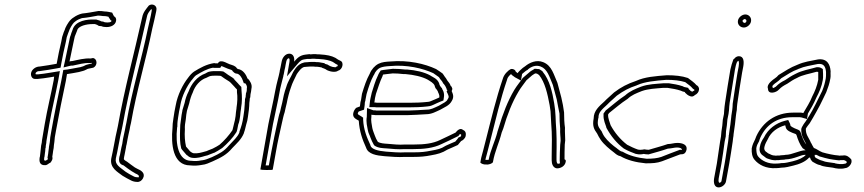

<svg xmlns="http://www.w3.org/2000/svg" viewBox="-20 -739 3768 837"><path d="M116 -423C112 -409 120 -393 135 -395H145C165 -397 174 -398 198 -402L216 -405L214 -389C202 -326 186 -263 175 -198L165 -139C164 -131 162 -124 162 -117C160 -108 158 -100 158 -92C157 -86 157 -80 156 -73C155 -66 155 -61 154 -56L153 -53C150 -34 154 -21 171 -19H180C188 -21 192 -27 200 -30C207 -39 211 -47 208 -56L210 -69C211 -76 212 -85 214 -94C215 -103 215 -111 217 -120L218 -130L219 -141L224 -169C237 -242 252 -315 267 -386L272 -416C289 -418 306 -422 324 -425L335 -428C345 -430 354 -434 363 -439C370 -441 380 -442 387 -444C407 -454 404 -484 385 -486L375 -484C349 -486 320 -478 296 -473C291 -473 287 -472 283 -471C289 -501 296 -532 302 -562C303 -568 305 -574 306 -580C309 -588 313 -597 316 -605C320 -627 360 -634 382 -634H394C401 -632 406 -630 411 -626C415 -626 419 -625 422 -625C428 -622 436 -621 445 -621C464 -621 483 -630 486 -648C488 -657 484 -665 477 -668C474 -673 472 -678 469 -684C458 -686 448 -689 436 -689C426 -691 418 -691 409 -691C386 -687 360 -682 338 -680C325 -677 312 -671 301 -663C284 -653 273 -634 265 -617C263 -611 261 -605 258 -599L251 -578L247 -557C239 -525 233 -493 227 -461C204 -457 177 -452 153 -449C136 -449 120 -437 116 -423ZM135 -420C136 -423 142 -429 150 -429H151H153C178 -432 205 -437 228 -441L244 -444L247 -461C253 -493 259 -524 267 -556L271 -577L277 -594C280 -602 282 -607 284 -612C292 -628 300 -641 309 -646L310 -647C318 -653 330 -658 337 -660C360 -662 387 -667 407 -671C415 -671 422 -670 429 -669H431H433C439 -669 445 -668 453 -666C454 -662 457 -660 459 -656L462 -651L466 -649V-648C466 -646 464 -641 449 -641C441 -641 436 -642 433 -643L430 -645H426C426 -645 422 -646 421 -646C415 -650 408 -651 402 -653L400 -654H385C366 -654 308 -652 296 -608C292 -599 290 -591 288 -585L287 -582L286 -580C285 -576 283 -569 282 -562C276 -533 269 -502 263 -472L257 -445L285 -452C289 -453 291 -453 293 -453H295H297C322 -458 349 -466 370 -464H373L380 -465C381 -464 380 -463 380 -462C374 -461 369 -460 362 -458L359 -457L355 -456C347 -452 342 -449 335 -448L334 -447L323 -445C304 -442 289 -438 274 -436L256 -434L247 -386C232 -314 217 -243 204 -169L199 -140L198 -128L197 -119C196 -111 193 -100 193 -93C191 -83 191 -74 190 -69L187 -51L189 -46C189 -46 188 -45 188 -44C182 -40 181 -40 180 -39H176C173 -40 171 -39 173 -53L174 -56C175 -64 175 -68 176 -73C178 -82 177 -88 178 -92V-93L179 -94C179 -100 180 -108 182 -117V-118V-120C182 -125 184 -131 185 -139L195 -198C206 -262 222 -325 234 -389L241 -429L198 -422C175 -418 165 -417 147 -415H137H136C135 -416 135 -419 135 -420Z M465 -48C458 -7 492 10 514 27C527 35 538 41 552 48C560 52 569 54 578 54C589 55 598 48 603 39C616 16 594 3 579 -3L568 -9C556 -17 545 -26 534 -34C532 -36 519 -41 520 -47C520 -52 522 -58 523 -64L529 -95C530 -101 530 -105 532 -110L536 -132C538 -146 542 -158 545 -174C547 -184 548 -194 551 -203C576 -346 616 -477 644 -615C650 -641 656 -664 661 -690L662 -697C665 -714 645 -726 629 -715C618 -701 604 -686 600 -664C565 -506 523 -354 494 -190C491 -173 487 -160 484 -144C482 -132 479 -119 477 -107L471 -76C469 -66 467 -57 465 -48ZM485 -48C486 -55 489 -65 491 -76L497 -107C499 -118 502 -131 504 -144C507 -159 511 -172 514 -190C543 -353 585 -504 620 -664C622 -678 629 -687 639 -699C640 -698 642 -697 642 -697L641 -690C637 -665 631 -643 625 -616C597 -479 556 -348 531 -204C528 -192 527 -184 525 -174C522 -159 519 -147 516 -132L513 -112C511 -104 510 -101 509 -95L503 -64C502 -60 499 -54 499 -42C499 -21 519 -18 519 -18L520 -17C531 -9 542 0 555 8L567 15L568 16C586 23 587 29 585 32V33C585 34 584 34 584 34H583H582C576 34 568 33 563 30C550 24 539 17 528 10C503 -10 480 -21 485 -48Z M736 -223C733 -206 732 -192 732 -181C725 -111 733 -18 809 -18C827 -16 843 -17 859 -20C879 -22 891 -29 908 -36C943 -52 968 -64 993 -94C1012 -114 1032 -131 1043 -158L1044 -162C1048 -172 1050 -184 1053 -195C1054 -201 1057 -207 1058 -213L1061 -231C1063 -241 1063 -251 1065 -261C1066 -272 1067 -282 1067 -291C1068 -298 1069 -304 1069 -310L1071 -315C1072 -319 1071 -324 1072 -328C1074 -335 1075 -343 1076 -352C1081 -371 1069 -387 1061 -396H1059C1053 -414 1039 -435 1018 -438H1017C1015 -439 1014 -440 1013 -441C1005 -453 995 -454 981 -459C970 -462 941 -484 930 -463H918L914 -464C880 -459 852 -443 826 -427C816 -420 808 -411 800 -400C777 -371 754 -325 746 -280C742 -262 739 -244 736 -223ZM756 -223V-224C759 -244 762 -262 766 -279V-280C773 -321 795 -364 815 -389V-390H816C823 -399 829 -407 835 -411C860 -426 882 -439 909 -444L912 -443H940L945 -451C953 -449 963 -443 972 -440C989 -434 991 -435 995 -428V-427H996C1000 -422 1003 -421 1005 -420L1009 -418H1013C1024 -416 1034 -402 1039 -387L1043 -376H1049C1056 -368 1058 -360 1056 -354V-352V-350C1056 -342 1054 -336 1052 -331V-329V-328C1051 -323 1051 -319 1051 -317L1049 -310L1048 -307C1048 -301 1048 -296 1047 -291V-289V-287C1047 -282 1046 -270 1045 -260C1043 -249 1043 -240 1041 -231L1038 -213C1037 -210 1035 -202 1034 -196C1031 -185 1027 -174 1024 -166V-164L1023 -160C1014 -140 999 -128 979 -106L978 -105C956 -79 938 -70 904 -54C884 -46 876 -42 860 -40H859H858C844 -37 831 -36 815 -38H814H813C758 -38 744 -110 752 -182V-184L753 -185C753 -194 753 -207 756 -223ZM775 -256C773 -246 770 -231 769 -218C766 -202 765 -187 765 -172C764 -141 764 -116 770 -92L772 -89L774 -86C781 -78 787 -71 792 -65L794 -63L796 -62C799 -60 804 -53 817 -51H818C839 -48 860 -55 873 -59C880 -60 889 -63 895 -66C899 -68 905 -70 913 -73H914L932 -83L933 -84C938 -87 941 -89 943 -90L946 -92L949 -94C971 -113 995 -138 1010 -162L1012 -166L1014 -173C1017 -185 1017 -192 1020 -201L1021 -202V-203C1021 -204 1023 -208 1024 -215L1027 -234V-235C1028 -246 1029 -256 1031 -267V-269C1036 -295 1035 -322 1033 -342L1032 -360L1027 -365C1024 -368 1020 -372 1017 -376C1010 -384 1004 -389 1001 -393V-395L999 -396C999 -396 995 -400 993 -401L974 -413C968 -418 961 -422 957 -425L954 -427L949 -428C942 -429 937 -429 933 -429H918C913 -429 907 -429 900 -428C886 -427 877 -419 876 -419C839 -406 814 -373 802 -340C794 -325 788 -307 785 -291C781 -277 778 -268 775 -258V-257ZM795 -256C798 -266 801 -277 805 -289C808 -304 814 -323 820 -335C830 -365 852 -391 880 -400C885 -402 894 -408 900 -408C905 -409 909 -409 914 -409H929C933 -409 937 -409 943 -408C948 -404 955 -400 960 -396L979 -384C981 -383 982 -381 985 -379C990 -373 996 -368 1001 -362C1004 -358 1009 -353 1013 -349V-337C1016 -318 1015 -293 1011 -269V-267C1009 -255 1008 -244 1007 -233L1004 -215L1001 -203C998 -193 997 -183 994 -174L993 -171C979 -150 957 -125 937 -108C933 -106 929 -103 924 -100L907 -91C900 -88 894 -86 889 -84C883 -81 878 -79 872 -78C858 -74 841 -69 824 -71C818 -72 813 -76 809 -79L791 -100C786 -122 784 -147 786 -175C785 -188 787 -204 790 -219C791 -233 793 -246 795 -256Z M1115 0C1119 1 1128 2 1140 2H1146C1160 2 1169 2 1169 0L1183 -78C1190 -120 1200 -162 1209 -203C1213 -220 1216 -236 1221 -250C1223 -262 1227 -275 1230 -289C1234 -311 1241 -338 1248 -357C1255 -380 1265 -396 1274 -416C1281 -426 1293 -444 1306 -447C1310 -447 1314 -448 1318 -448C1322 -448 1327 -449 1332 -449H1346C1352 -448 1357 -448 1363 -448C1366 -448 1369 -447 1371 -447C1375 -446 1378 -446 1382 -445L1385 -443C1389 -442 1393 -440 1398 -438L1406 -433C1415 -429 1425 -426 1435 -426C1443 -426 1449 -427 1454 -431C1473 -435 1481 -467 1464 -474L1454 -479C1439 -491 1420 -497 1396 -500C1388 -501 1381 -501 1373 -502C1367 -502 1362 -502 1356 -503C1348 -503 1340 -503 1333 -502C1332 -502 1330 -503 1329 -503C1323 -502 1317 -502 1312 -501C1287 -498 1276 -486 1262 -470C1265 -488 1259 -505 1241 -505C1224 -505 1211 -488 1208 -471L1205 -456C1204 -449 1202 -441 1200 -433L1199 -426C1198 -420 1196 -414 1195 -408C1192 -395 1188 -382 1185 -368C1183 -359 1181 -349 1179 -339C1171 -294 1159 -245 1150 -198ZM1138 -18 1170 -198C1179 -244 1191 -293 1199 -339C1200 -347 1203 -358 1205 -367C1208 -381 1212 -393 1215 -406V-407V-408C1216 -412 1218 -418 1219 -426L1220 -432C1223 -444 1224 -449 1225 -456L1228 -471C1230 -482 1237 -485 1238 -485C1240 -485 1244 -484 1242 -470L1231 -406L1276 -459C1289 -474 1294 -479 1311 -481H1312H1313C1315 -481 1313 -481 1318 -482H1330H1332C1336 -483 1344 -483 1350 -483C1358 -482 1363 -482 1368 -482C1379 -481 1384 -481 1391 -480C1413 -477 1429 -472 1440 -463L1441 -462L1452 -456C1453 -455 1452 -452 1451 -450L1447 -449L1444 -446H1439C1433 -446 1426 -448 1419 -451L1410 -456L1409 -457C1405 -458 1399 -460 1396 -461L1394 -464H1391C1384 -466 1380 -466 1379 -466L1376 -467H1375C1374 -467 1372 -468 1367 -468C1361 -468 1357 -468 1353 -469H1352H1336C1328 -469 1323 -468 1322 -468C1315 -468 1310 -467 1309 -467H1307L1304 -466C1277 -460 1263 -433 1258 -425L1257 -423L1256 -421C1249 -404 1235 -385 1228 -360C1220 -339 1214 -312 1210 -290C1207 -276 1203 -264 1201 -252C1195 -236 1193 -220 1189 -204C1180 -163 1171 -121 1163 -78L1152 -18H1149H1143Z M1520 -246C1516 -226 1532 -220 1544 -213C1547 -166 1560 -130 1576 -95C1585 -67 1621 -61 1657 -58C1685 -56 1715 -53 1746 -55H1785C1813 -55 1834 -57 1859 -62C1888 -67 1907 -72 1931 -87C1946 -94 1962 -100 1976 -107C1981 -113 1986 -119 1990 -124C1998 -127 2008 -136 2010 -146C2013 -162 2007 -169 1998 -173C1986 -183 1973 -170 1966 -161C1944 -151 1922 -139 1899 -129C1867 -113 1828 -109 1785 -109H1746C1718 -107 1695 -110 1671 -112C1655 -113 1637 -114 1627 -121C1622 -129 1617 -139 1614 -148C1610 -160 1606 -167 1603 -181C1601 -196 1596 -212 1599 -231V-239C1602 -238 1606 -238 1609 -238C1614 -237 1618 -237 1621 -237H1755C1783 -238 1810 -239 1837 -241C1862 -241 1880 -252 1900 -261C1918 -272 1938 -278 1949 -298C1961 -317 1954 -330 1949 -342C1951 -345 1951 -348 1952 -352C1950 -359 1948 -363 1945 -364C1942 -373 1937 -380 1930 -388C1927 -394 1923 -400 1918 -406C1916 -410 1912 -415 1909 -419C1900 -425 1891 -432 1881 -438C1832 -461 1760 -478 1682 -471C1664 -470 1646 -469 1630 -461C1614 -453 1599 -436 1592 -418C1577 -391 1568 -363 1558 -330L1554 -304C1552 -297 1550 -290 1550 -283C1549 -280 1550 -278 1549 -275L1533 -269C1527 -264 1522 -255 1520 -246ZM1540 -246C1540 -248 1543 -251 1544 -253L1567 -261L1569 -275C1570 -280 1570 -283 1570 -283V-284V-286C1570 -291 1571 -296 1573 -301V-303L1578 -329C1588 -363 1596 -387 1609 -411L1610 -412L1611 -414C1616 -427 1626 -438 1636 -443C1647 -448 1661 -450 1680 -451C1754 -458 1823 -441 1869 -420C1877 -415 1885 -408 1893 -403C1895 -400 1898 -397 1899 -394L1900 -393L1901 -392C1906 -386 1910 -381 1911 -377L1912 -375L1914 -374C1920 -367 1923 -361 1926 -354L1928 -347H1931L1927 -340L1931 -332C1937 -318 1938 -316 1932 -307L1931 -306V-305C1926 -295 1915 -291 1893 -278C1871 -268 1859 -261 1841 -261H1840C1814 -259 1785 -258 1758 -257H1624C1621 -257 1619 -257 1616 -258H1614H1612H1608L1580 -268L1579 -230C1575 -206 1581 -187 1583 -174C1586 -156 1592 -150 1595 -139C1599 -128 1604 -118 1609 -109L1611 -106L1613 -104C1629 -93 1651 -93 1666 -92C1689 -90 1715 -87 1744 -89H1782C1826 -89 1869 -93 1905 -111C1930 -122 1951 -133 1972 -143L1978 -146L1982 -151C1983 -152 1984 -154 1985 -155L1987 -154C1991 -152 1991 -154 1990 -146C1990 -145 1986 -142 1985 -142L1979 -140L1975 -134L1965 -122C1952 -116 1940 -112 1926 -105L1924 -104L1922 -103C1902 -90 1887 -87 1858 -82C1834 -77 1815 -75 1788 -75H1748C1719 -73 1691 -76 1663 -78C1626 -81 1600 -89 1595 -104V-105V-106C1579 -140 1565 -174 1563 -218V-226L1556 -231C1541 -240 1539 -240 1540 -246ZM1592 -290 1590 -272H1612C1620 -271 1620 -271 1622 -271H1761C1788 -271 1818 -272 1843 -275C1858 -276 1866 -281 1869 -282C1881 -287 1891 -293 1900 -296L1913 -301L1915 -314C1919 -336 1908 -350 1908 -350L1907 -354L1905 -356C1904 -357 1902 -360 1898 -365V-367H1897L1896 -369V-370L1895 -374C1888 -396 1866 -403 1857 -409V-410H1856C1829 -425 1792 -433 1754 -436H1753H1745C1727 -438 1712 -439 1695 -439H1694H1692C1678 -437 1665 -436 1651 -434L1640 -432L1634 -423C1631 -418 1629 -414 1628 -411C1615 -385 1608 -357 1600 -333V-332C1597 -319 1593 -304 1592 -290ZM1612 -292C1613 -305 1616 -318 1619 -330C1628 -356 1636 -383 1648 -408C1648 -410 1649 -412 1650 -414C1663 -416 1677 -417 1692 -419C1708 -419 1722 -418 1740 -416H1748C1784 -413 1820 -405 1844 -392C1855 -385 1871 -377 1875 -365V-364C1877 -357 1879 -353 1882 -351L1888 -342C1890 -333 1897 -328 1895 -314C1885 -310 1876 -305 1865 -301C1860 -299 1852 -295 1846 -295C1819 -292 1791 -291 1764 -291H1625C1624 -291 1621 -291 1618 -292Z M2074 -30C2079 -25 2089 -21 2100 -22C2108 -20 2128 -26 2129 -33C2137 -80 2156 -116 2167 -161L2174 -179C2191 -238 2213 -294 2240 -339C2250 -357 2264 -373 2275 -389L2299 -410C2304 -413 2307 -416 2313 -419C2315 -419 2318 -418 2321 -418L2330 -412C2356 -380 2367 -329 2376 -281L2380 -254C2381 -236 2382 -217 2383 -199C2387 -154 2386 -107 2385 -58V-40C2385 -24 2391 -7 2408 -5C2426 -5 2443 -16 2446 -33C2447 -38 2447 -42 2442 -44H2441C2441 -64 2441 -88 2442 -109L2444 -127C2444 -146 2442 -163 2443 -182C2440 -201 2439 -227 2439 -249C2437 -260 2436 -270 2434 -281L2427 -314C2421 -336 2416 -356 2410 -378C2394 -413 2386 -453 2348 -468C2319 -480 2288 -466 2269 -450C2266 -448 2263 -446 2259 -443L2249 -434C2247 -432 2238 -424 2237 -420C2233 -422 2231 -425 2228 -427C2227 -434 2218 -440 2207 -438C2193 -431 2177 -414 2172 -396C2143 -311 2121 -219 2097 -125L2086 -82C2083 -69 2078 -55 2076 -42ZM2096 -42C2098 -54 2103 -67 2106 -81L2117 -124C2141 -218 2162 -309 2191 -393V-394C2193 -402 2202 -412 2209 -417V-414L2214 -410C2214 -410 2219 -406 2225 -402L2251 -388L2256 -416C2257 -418 2260 -420 2260 -420L2271 -429C2272 -430 2274 -431 2277 -433L2280 -434L2281 -436C2296 -449 2316 -457 2337 -449C2366 -438 2374 -407 2390 -369C2396 -347 2402 -326 2407 -306L2413 -274L2419 -244C2419 -222 2420 -198 2422 -178C2421 -157 2424 -141 2424 -125L2422 -107V-106C2421 -85 2420 -61 2420 -40L2421 -27C2419 -26 2415 -25 2412 -25C2409 -26 2406 -31 2406 -43V-61C2407 -110 2407 -158 2403 -204C2403 -224 2401 -240 2400 -258V-259L2396 -288C2388 -337 2376 -390 2346 -426L2345 -428L2344 -429C2340 -432 2336 -434 2335 -435L2330 -438H2324C2322 -438 2321 -439 2316 -439H2310L2306 -436C2298 -432 2293 -428 2290 -426L2289 -425L2261 -401L2258 -398C2249 -384 2234 -367 2222 -347C2194 -300 2171 -241 2154 -182L2148 -163V-162C2138 -123 2119 -87 2110 -42H2107H2105H2101Z M2568 -223C2562 -190 2569 -176 2583 -157C2587 -148 2593 -138 2599 -129C2613 -109 2637 -89 2657 -74C2664 -68 2673 -60 2685 -58C2714 -41 2752 -31 2795 -27C2824 -27 2844 -28 2866 -36C2891 -45 2920 -57 2945 -66L2957 -67C2966 -69 2971 -77 2973 -87C2977 -108 2955 -116 2933 -116C2918 -116 2906 -111 2891 -111C2866 -102 2834 -94 2808 -86C2801 -86 2796 -87 2789 -88C2784 -87 2778 -86 2773 -86C2769 -86 2765 -86 2761 -87C2746 -92 2727 -101 2714 -108C2684 -131 2660 -160 2642 -193C2638 -207 2630 -223 2631 -240L2635 -246C2662 -267 2685 -288 2716 -308C2734 -325 2753 -332 2778 -342C2806 -352 2837 -353 2871 -356H2890C2910 -353 2929 -350 2947 -344C2953 -341 2959 -339 2965 -338C2966 -335 2968 -333 2971 -331C2975 -326 2987 -318 2997 -318C3002 -319 3006 -321 3010 -325C3019 -329 3026 -338 3027 -347C3029 -357 3023 -365 3016 -368C3006 -380 2992 -389 2979 -399C2953 -408 2922 -411 2887 -411C2837 -407 2791 -404 2752 -386C2716 -374 2687 -359 2657 -336C2644 -323 2627 -310 2614 -296C2592 -276 2568 -256 2568 -223ZM2588 -223 2589 -225V-227C2589 -249 2603 -261 2627 -283L2628 -284C2639 -296 2656 -309 2669 -322C2698 -343 2722 -356 2756 -367L2757 -368H2758C2791 -383 2836 -387 2885 -391C2918 -391 2944 -388 2967 -381C2980 -371 2992 -363 2999 -354L3002 -351L3006 -349C3007 -349 3007 -347 3007 -347V-346V-345C3007 -344 3005 -343 3004 -343L3000 -341L2998 -339C2993 -341 2989 -344 2988 -345L2987 -347L2985 -348L2983 -350L2980 -356L2971 -358C2967 -359 2963 -359 2958 -362L2957 -363H2956C2936 -370 2916 -373 2896 -376H2894H2873H2872C2839 -373 2807 -373 2774 -361C2749 -351 2726 -342 2705 -323C2673 -302 2651 -281 2625 -261L2621 -258L2611 -244V-238C2610 -214 2620 -196 2623 -185V-183L2624 -181C2643 -146 2668 -115 2700 -91H2701L2702 -90C2716 -82 2735 -74 2752 -68H2753C2760 -66 2766 -66 2770 -66C2776 -66 2782 -67 2786 -68C2793 -67 2797 -66 2805 -66H2808L2811 -67C2835 -74 2866 -82 2891 -91C2909 -92 2920 -96 2930 -96C2951 -96 2953 -88 2953 -87V-86H2943L2941 -85C2915 -76 2887 -64 2863 -55C2845 -49 2826 -47 2799 -47C2758 -51 2723 -61 2697 -76L2696 -77L2692 -78C2686 -79 2679 -84 2672 -90H2671V-91C2651 -105 2629 -124 2616 -142C2610 -150 2606 -159 2602 -168L2601 -169L2600 -170C2587 -188 2583 -195 2588 -223Z M3197 -649C3194 -633 3206 -619 3223 -619C3237 -619 3252 -632 3254 -646C3257 -662 3245 -676 3229 -676C3215 -676 3199 -663 3197 -649ZM3164 -436C3156 -388 3148 -340 3141 -292C3139 -280 3138 -268 3137 -257L3136 -242L3131 -217C3130 -201 3128 -182 3125 -166C3125 -159 3123 -151 3123 -144L3119 -121C3114 -89 3110 -57 3105 -26L3093 39C3090 58 3094 78 3113 78C3127 78 3143 65 3145 51L3159 -26C3165 -58 3169 -90 3174 -121L3176 -138C3177 -143 3178 -149 3178 -154C3180 -166 3182 -184 3184 -197C3185 -209 3187 -221 3188 -233C3189 -241 3190 -250 3192 -260C3192 -268 3193 -277 3194 -286C3201 -331 3207 -377 3215 -422L3220 -448C3224 -470 3223 -494 3201 -494C3193 -494 3185 -489 3181 -483C3180 -482 3178 -481 3177 -480C3172 -466 3167 -451 3164 -436ZM3217 -649C3217 -651 3224 -656 3226 -656C3231 -656 3235 -651 3234 -646C3233 -643 3229 -639 3227 -639C3221 -639 3216 -645 3217 -649ZM3184 -436C3186 -447 3189 -460 3193 -469L3195 -471L3198 -474C3199 -474 3204 -472 3200 -448L3195 -422C3187 -376 3181 -331 3174 -286V-285V-284C3174 -277 3173 -268 3172 -259C3170 -248 3169 -239 3168 -233V-232V-231C3167 -221 3165 -207 3164 -196C3161 -181 3160 -164 3158 -154V-152L3157 -150C3157 -148 3157 -143 3156 -138V-137L3154 -120C3148 -88 3145 -58 3139 -26L3125 51C3125 53 3119 58 3117 58C3116 58 3110 56 3113 39L3125 -26C3130 -57 3135 -90 3139 -121L3144 -145V-147C3144 -152 3145 -159 3145 -167C3148 -184 3150 -202 3151 -218L3156 -243L3158 -259C3159 -271 3159 -280 3161 -292C3169 -341 3176 -388 3184 -436Z M3257 -92C3256 -72 3259 -55 3269 -43C3287 -21 3319 -3 3364 -6C3371 -6 3379 -7 3386 -8C3404 -8 3422 -13 3438 -17C3464 -23 3492 -34 3508 -53C3509 -52 3510 -51 3512 -51C3513 -44 3517 -39 3522 -34C3532 -29 3542 -21 3556 -19C3569 -12 3593 -11 3611 -8C3625 -4 3647 -1 3664 -6C3678 -6 3698 -26 3691 -44C3684 -52 3672 -65 3653 -61H3645C3642 -60 3639 -60 3637 -61L3619 -63L3602 -66C3591 -68 3575 -72 3565 -75C3552 -80 3540 -90 3528 -94C3524 -101 3520 -107 3517 -114C3515 -117 3513 -120 3512 -124C3504 -141 3492 -153 3493 -178C3497 -186 3504 -194 3510 -202C3521 -220 3529 -234 3539 -252C3549 -269 3560 -291 3569 -310L3582 -337C3590 -358 3596 -374 3600 -398C3602 -408 3600 -418 3601 -428C3599 -459 3585 -485 3546 -480C3512 -473 3486 -470 3457 -457C3425 -445 3402 -429 3374 -412C3364 -399 3353 -396 3340 -383C3332 -376 3323 -363 3328 -352C3328 -325 3365 -335 3376 -349C3387 -360 3395 -365 3412 -374C3425 -383 3440 -393 3454 -399C3478 -413 3509 -417 3539 -426H3542C3543 -426 3545 -426 3547 -425V-413V-398V-391C3542 -364 3532 -340 3521 -319C3512 -295 3495 -269 3483 -248L3482 -246C3478 -247 3475 -248 3471 -248H3437C3361 -248 3305 -206 3277 -145C3275 -141 3274 -136 3272 -132C3265 -118 3260 -108 3257 -92ZM3277 -93C3279 -106 3283 -112 3290 -125V-126V-127C3293 -134 3295 -140 3295 -140C3319 -193 3366 -228 3433 -228H3467C3468 -228 3470 -228 3474 -227L3498 -220L3502 -244C3514 -264 3528 -288 3539 -314C3551 -337 3562 -361 3567 -391V-392L3568 -401V-417L3567 -438L3559 -443C3553 -446 3547 -446 3546 -446H3540L3536 -445C3510 -437 3478 -433 3448 -417C3431 -409 3416 -399 3403 -390C3385 -381 3376 -375 3363 -362L3362 -361L3360 -360C3359 -359 3352 -355 3349 -355V-356L3348 -359L3347 -363C3347 -364 3349 -367 3351 -369H3352V-370C3360 -378 3371 -382 3386 -398C3414 -415 3432 -428 3460 -438L3461 -439H3462C3487 -450 3512 -453 3545 -460C3570 -463 3579 -450 3581 -425C3581 -411 3581 -404 3580 -398C3576 -376 3572 -362 3564 -342L3551 -316C3541 -296 3531 -275 3522 -259C3512 -241 3504 -228 3493 -211C3485 -201 3481 -194 3476 -185L3474 -180L3473 -176C3472 -145 3487 -127 3493 -114C3494 -110 3497 -104 3499 -102L3509 -82L3493 -64C3483 -52 3461 -42 3436 -36C3419 -32 3404 -28 3390 -28H3389H3387C3380 -27 3373 -26 3368 -26H3367C3328 -23 3300 -39 3285 -57C3279 -64 3277 -76 3277 -93ZM3292 -96C3288 -75 3300 -64 3310 -58C3315 -54 3321 -49 3325 -48C3326 -48 3333 -45 3334 -45C3340 -43 3347 -41 3351 -41C3358 -40 3363 -40 3366 -41H3376L3382 -42L3399 -43L3403 -44C3442 -45 3471 -64 3488 -64H3560L3505 -101C3502 -103 3499 -106 3495 -109C3484 -122 3477 -141 3471 -160C3468 -168 3465 -170 3465 -170L3462 -172L3458 -174C3436 -182 3427 -189 3426 -191C3425 -193 3426 -197 3422 -204L3416 -216L3400 -212C3363 -202 3328 -177 3310 -139C3303 -129 3295 -115 3293 -101ZM3312 -96 3313 -101C3315 -110 3322 -124 3327 -132C3341 -164 3370 -184 3403 -193C3404 -190 3405 -186 3406 -182C3410 -169 3428 -162 3448 -155C3449 -154 3451 -153 3452 -151C3458 -131 3467 -108 3479 -93C3483 -90 3488 -87 3492 -84C3465 -84 3434 -64 3404 -64L3399 -63L3384 -62L3378 -61H3368C3364 -60 3361 -60 3357 -61C3352 -61 3347 -62 3343 -64C3341 -64 3340 -65 3339 -66C3333 -68 3327 -71 3323 -75C3317 -78 3310 -85 3312 -96ZM3519 -75C3522 -74 3523 -73 3527 -71H3522ZM3531 -69C3538 -65 3546 -60 3555 -56H3556H3557C3568 -53 3583 -48 3595 -46L3613 -43L3628 -41C3639 -39 3640 -40 3644 -41H3651H3653C3658 -42 3666 -40 3672 -33C3672 -31 3669 -27 3667 -26H3665L3661 -25C3651 -22 3632 -24 3620 -27L3619 -28H3618C3598 -31 3576 -33 3569 -37L3566 -38L3563 -39C3556 -40 3546 -46 3536 -51C3533 -55 3532 -55 3532 -56Z"/></svg>

Font: Scribbler
Style: ClrIta
Weight: 400
Designer: Mew Too
Foundry: Cannot Into Space Fonts
Version: Version 1.001